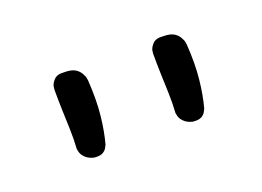

<svg xmlns="http://www.w3.org/2000/svg" viewBox="-39 -705 377 276"><g transform="rotate(-20 149.5 -567.0)"><path d="M220 -502Q212 -504 207.5 -508.5Q203 -513 202 -517.5Q201 -522 201 -522Q202 -537 201.5 -552Q201 -567 200.5 -582Q200 -597 200 -613Q200 -613 200.5 -617.5Q201 -622 206 -627.5Q211 -633 222 -632Q232 -632 237.5 -629Q243 -626 246 -621Q249 -616 249.5 -612.5Q250 -609 250 -609Q252 -579 249.5 -555.5Q247 -532 242 -514Q242 -514 240 -510Q238 -506 233.5 -503.5Q229 -501 220 -502ZM69 -502Q61 -504 56.5 -508.5Q52 -513 51 -517.5Q50 -522 50 -522Q51 -537 50.5 -552Q50 -567 49.5 -582Q49 -597 49 -613Q49 -613 49.5 -617.5Q50 -622 55 -627.5Q60 -633 71 -632Q81 -632 86.5 -629Q92 -626 95 -621Q98 -616 98.5 -612.5Q99 -609 99 -609Q101 -579 98.5 -555.5Q96 -532 91 -514Q91 -514 89 -510Q87 -506 82.5 -503.5Q78 -501 69 -502Z"/></g></svg>

Font: Sour Gummy Black ExtraLight
Style: Regular
Weight: 250
Version: Version 1.000